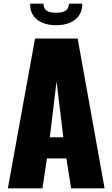

<svg xmlns="http://www.w3.org/2000/svg" viewBox="-20 -1018 608 1038"><path d="M142.6 -998H215.3Q215.3 -972.7 231.4 -960.9Q247.6 -949.2 283.7 -949.2Q319.8 -949.2 336.2 -961.2Q352.5 -973.1 352.5 -998H424.8Q424.8 -941.9 386.2 -911.9Q347.7 -881.8 283.7 -881.8Q219.7 -881.8 181.2 -911.6Q142.6 -941.4 142.6 -998ZM249.5 -275.9H322.3L285.6 -578.1ZM22.5 0 169.4 -809.6H399.9L545.4 0H364.3L338.9 -161.6H233.9L209.5 0Z"/></svg>

Font: Oswald
Style: Heavy
Weight: 800
Designer: Vernon Adams
Foundry: Vernon Adams
Version: 3.0; ttfautohint (v0.95) -l 8 -r 50 -G 200 -x 0 -w "G" -W -c